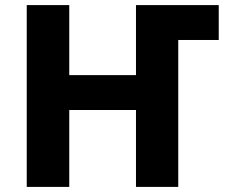

<svg xmlns="http://www.w3.org/2000/svg" viewBox="-20 -734 888 754"><path d="M85 0V-714H252V-439H514V-714H839V-577H680V0H514V-302H252V0Z"/></svg>

Font: Noto Sans UI Extra
Style: Regular
Weight: 800
Designer: Monotype Design Team
Foundry: Monotype Imaging Inc.
Version: Version 1.901